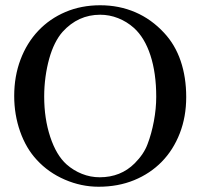

<svg xmlns="http://www.w3.org/2000/svg" viewBox="-20 -696 762 730"><path d="M361 -676Q433 -676 494.5 -649.5Q556 -623 604 -571Q646 -526 667 -464Q688 -402 688 -327Q688 -252 663.5 -189Q639 -126 595 -81Q551 -36 490 -11Q429 14 355 14Q289 14 226.5 -13Q164 -40 120 -88Q79 -132 56.5 -196Q34 -260 34 -331Q34 -406 58 -469.5Q82 -533 125.5 -579Q169 -625 229 -650.5Q289 -676 361 -676ZM361 -640Q277 -640 218 -575Q202 -557 189 -531Q176 -505 167 -472.5Q158 -440 153 -403.5Q148 -367 148 -329Q148 -245 171 -175.5Q194 -106 233 -71Q259 -48 291.5 -35Q324 -22 359 -22Q439 -22 492 -75Q527 -110 541 -148Q556 -187 565 -235Q574 -283 574 -328Q574 -418 552 -485.5Q530 -553 489 -590Q462 -614 429 -627Q396 -640 361 -640Z"/></svg>

Font: Klingon pIqaD vaHbo'
Style: Regular
Weight: 400
Width: 0
Designer: Mike Neff (qa'vaj)
Foundry: Mike Neff and Michael Everson
Version: Version 2.003